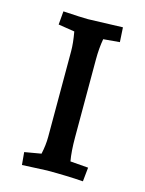

<svg xmlns="http://www.w3.org/2000/svg" viewBox="-89 -589 488 648"><g transform="rotate(15 155.5 -264.5)"><path d="M200 -405V-133Q200 -83 206 -50L269 -45L264 4Q209 0 138 0L51 4L47 -40L105 -50Q112 -82 112 -110V-410Q112 -438 105 -477L48 -486L52 -533Q116 -529 139 -529L260 -533L263 -482L206 -477Q200 -444 200 -405Z"/></g></svg>

Font: Andada SC
Style: Regular
Weight: 400
Designer: Carolina Giovagnoli
Foundry: Carolina Giovagnoli
Version: Version 1.003